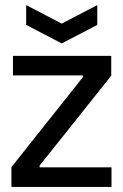

<svg xmlns="http://www.w3.org/2000/svg" viewBox="-20 -736 484 756"><path d="M25 0V-78L307 -433V-439H31V-516H418V-438L136 -84V-77H419V0ZM83 -716 223 -643 363 -716V-638L223 -565L83 -638Z"/></svg>

Font: Bricolage Grotesque 96pt
Style: Regular
Weight: 400
Version: Version 1.001;gftools[0.9.33.dev8+g029e19f]